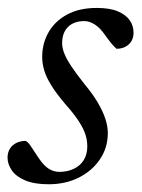

<svg xmlns="http://www.w3.org/2000/svg" viewBox="-20 -466 366 496"><path d="M46.5 -102Q53 -98.5 59.2 -89Q65.5 -79.5 79 -59Q93 -38 106 -30Q119 -22 133 -22Q154 -22 170.5 -29.8Q187 -37.5 196.2 -52.2Q205.5 -67 205.5 -88Q205.5 -103 200.8 -118.2Q196 -133.5 183.5 -152.8Q171 -172 148 -198Q125.5 -224.5 112.5 -245.5Q99.5 -266.5 94.2 -284.2Q89 -302 89 -319Q89 -354 105.5 -382.8Q122 -411.5 153.5 -428.5Q185 -445.5 230 -445.5Q263.5 -445.5 284.2 -436.8Q305 -428 315 -413.8Q325 -399.5 325 -381.5Q325 -369.5 319.8 -360.2Q314.5 -351 304.5 -345.5Q294.5 -340 281 -340Q276.5 -344 270 -351.2Q263.5 -358.5 251 -376Q238.5 -394 224.8 -402.8Q211 -411.5 198 -411.5Q171 -411.5 155.8 -396.5Q140.5 -381.5 140.5 -354Q140.5 -342.5 146 -328.2Q151.5 -314 164.2 -294.8Q177 -275.5 198.5 -248.5Q220.5 -222 233.5 -199.5Q246.5 -177 252.5 -158Q258.5 -139 258.5 -122Q258.5 -84.5 238.2 -54.5Q218 -24.5 183.5 -7.2Q149 10 105.5 10Q69 10 45.5 0.2Q22 -9.5 10.8 -25.5Q-0.5 -41.5 -0.5 -59Q-0.5 -71.5 5.2 -81.2Q11 -91 21.8 -96.5Q32.5 -102 46.5 -102Z"/></svg>

Font: Newsreader 24pt
Style: Italic
Weight: 400
Italic angle: -17°
Designer: Hugues Gentile
Foundry: Production Type
Version: Version 1.003